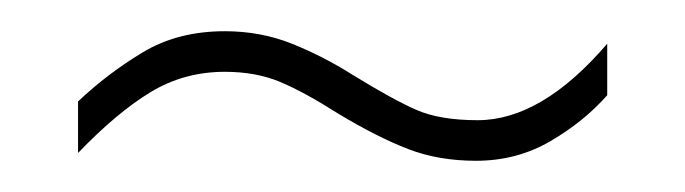

<svg xmlns="http://www.w3.org/2000/svg" viewBox="-20 -415 439 123"><path d="M197 -342Q175 -356 159.5 -362.5Q144 -369 124 -369Q98 -369 76.5 -356Q55 -343 30 -317V-350Q49 -368 71.5 -381.5Q94 -395 124 -395Q147 -395 167 -387Q187 -379 206 -367Q232 -351 247 -344.5Q262 -338 286 -338Q327 -338 369 -387V-354Q354 -337 332.5 -324.5Q311 -312 285 -312Q261 -312 241.5 -319.5Q222 -327 197 -342Z"/></svg>

Font: Noto Sans Sinhala UI ExtraCondensed Thin
Style: Regular
Weight: 100
Width: 2
Designer: Jelle Bosma - Monotype Design Team
Foundry: Monotype Imaging Inc.
Version: Version 2.006; ttfautohint (v1.8.4.7-5d5b)